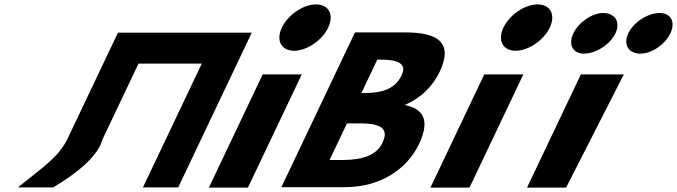

<svg xmlns="http://www.w3.org/2000/svg" viewBox="-20 -850 3068 870"><path d="M443.2 -215.9 607.7 -561.9H894.4L627.7 -0.9H787.5L1120.9 -702.1H961.1H674.4H514.6L283.4 -215.9C242.1 -134.3 164.2 -85 61.3 -0.9H221.1C338.4 -70.6 425.7 -147.1 443.2 -215.9Z M1412.1 -830C1354.1 -830 1284.8 -783 1257.2 -725C1229.6 -667 1254.3 -620 1312.3 -620C1370.3 -620 1439.6 -667 1467.2 -725C1494.8 -783 1470.1 -830 1412.1 -830ZM1170.4 -513H1347.4L1103.5 0H926.5Z M1588.4 -703.1 1255 -1.9H1543.4C1701.6 -1.9 1823.7 -81.8 1878.7 -197.4C1932.4 -310.4 1893.4 -358.9 1813.2 -374.2C1887.2 -404.8 1941.5 -460 1972.2 -524.6C2035.7 -658.1 1961.9 -703.1 1818.2 -703.1ZM1617.7 -428.6 1689.6 -579.9H1705.1C1789.4 -579.9 1823.5 -558.6 1799.7 -508.5C1771.8 -449.8 1716.4 -428.6 1633.1 -428.6ZM1473.4 -125.1 1552.2 -290.9H1612.9C1704.5 -290.9 1743.9 -267.9 1713.2 -203.3C1687 -148.1 1625.7 -125.1 1534.1 -125.1Z M2416.1 -830C2358.1 -830 2288.8 -783 2261.2 -725C2233.6 -667 2258.3 -620 2316.3 -620C2374.3 -620 2443.6 -667 2471.2 -725C2498.8 -783 2474.1 -830 2416.1 -830ZM2174.4 -513H2351.4L2107.5 0H1930.5Z M2713.8 -791C2662.8 -791 2602.3 -750 2578.1 -699C2553.8 -648 2575.3 -607 2626.3 -607C2679.8 -607 2744.4 -648 2768.7 -699C2792.9 -750 2767.3 -791 2713.8 -791ZM2969.3 -791C2915.8 -791 2851.2 -750 2827 -699C2802.7 -648 2828.3 -607 2881.9 -607C2932.9 -607 2993.4 -648 3017.6 -699C3041.9 -750 3020.3 -791 2969.3 -791ZM2612.1 -513H2806.8L2545.2 0H2368.2Z"/></svg>

Font: Hussar
Style: BdSuprExtOblFive
Weight: 700
Foundry: Cannot Into Space Fonts
Version: Version 2.00